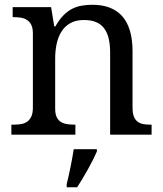

<svg xmlns="http://www.w3.org/2000/svg" viewBox="-20 -566 685 807"><path d="M296.9 -42V0H27.8V-42H36.1Q53.2 -42 68.1 -44.4Q83 -46.9 94 -54.4Q105 -62 111.6 -76.2Q118.2 -90.3 118.2 -113.8V-425.8Q118.2 -447.8 111.6 -461.2Q105 -474.6 93.8 -481.9Q82.5 -489.3 67.6 -491.7Q52.7 -494.1 36.1 -494.1H33.2V-536.1H194.8L208 -455.1H212.9Q228.5 -482.9 245.8 -500.7Q263.2 -518.6 282.5 -528.6Q301.8 -538.6 323.5 -542.2Q345.2 -545.9 369.1 -545.9Q408.7 -545.9 439.7 -534.4Q470.7 -522.9 492.4 -499.3Q514.2 -475.6 525.6 -438.5Q537.1 -401.4 537.1 -350.1V-113.8Q537.1 -90.3 542.7 -76.2Q548.3 -62 558.6 -54.4Q568.8 -46.9 583 -44.4Q597.2 -42 613.8 -42H617.2V0H442.9V-345.2Q442.9 -377.9 437 -403.3Q431.2 -428.7 418.2 -446.3Q405.3 -463.9 384.3 -472.9Q363.3 -481.9 333 -481.9Q298.8 -481.9 275.6 -468.8Q252.4 -455.6 238.3 -433.1Q224.1 -410.6 218 -381.3Q211.9 -352.1 211.9 -319.8V-108.9Q211.9 -86.9 218.5 -73.5Q225.1 -60.1 236.3 -53.2Q247.6 -46.4 262.5 -44.2Q277.3 -42 293.9 -42ZM260.3 208Q268.6 174.8 276.4 136Q284.2 97.2 290 61H387.2V70.8Q380.4 86.4 370.6 106Q360.8 125.5 349.4 146Q337.9 166.5 326.2 186Q314.5 205.6 304.2 221.2H260.3Z"/></svg>

Font: Droid Serif
Style: Regular
Weight: 400
Designer: Monotype Design team
Foundry: Monotype Imaging Inc.
Version: Version 1.03